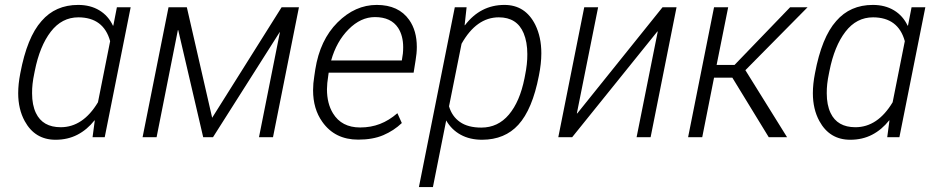

<svg xmlns="http://www.w3.org/2000/svg" viewBox="-20 -558 3796 781"><path d="M206 10.5Q122 10.5 80.5 -65.5Q54 -114 54 -179Q54 -216 62.5 -259.5Q90 -406.5 149 -472.5Q205.5 -538 298 -538Q347.5 -538 384 -516Q420.5 -494 439.5 -453.5L441 -454L455.5 -528.5H511.5L406 0H356.5L365.5 -67.5L364.5 -68.5Q334.5 -30.5 295 -10Q255.5 10.5 206 10.5ZM227 -40.5Q317.5 -40.5 378.5 -142L428 -390.5Q401.5 -487 299 -487.5Q231.5 -487.5 186.5 -429Q141.5 -370.5 121.5 -269.5L119.5 -259.5Q110 -215 110.5 -178.5Q110.5 -131 126 -98.5Q153.5 -40.5 227 -40.5Z M1090.5 0H1033.5L1118.5 -426.5L1117.5 -427L846.5 0H806.5L705 -435.5H703.5L617 0H560L665.5 -528.5H740L843 -79L1125.5 -528.5H1196Z M1437 10Q1342 10 1291 -62.5Q1253.5 -115 1253.5 -191Q1253.5 -218.5 1258.5 -248.5L1262.5 -275.5Q1281.5 -395.5 1353 -466.8Q1424.5 -538 1512.5 -538Q1601.5 -538 1644.5 -477Q1675.5 -433 1675.5 -367Q1675.5 -341.5 1670.5 -312.5L1662.5 -262.5H1317L1315.5 -252Q1310 -217.5 1310 -195Q1310 -137 1334.5 -97Q1369.5 -39.5 1445 -39.5Q1488.5 -39.5 1525.5 -53.8Q1562.5 -68 1596.5 -97.5L1614.5 -57.5Q1582 -26.5 1539.2 -8.2Q1496.5 10 1437 10ZM1614.5 -312Q1617.5 -329 1618.8 -340.2Q1620 -351.5 1620 -366Q1620 -412.5 1599.5 -444.5Q1570.5 -488.5 1505 -488.5Q1447.5 -488.5 1398 -438.8Q1348.5 -389 1327 -312Z M1741 203H1684L1830 -528.5H1878L1870 -456L1871 -455Q1934 -538 2032 -538Q2117 -538 2157.5 -457Q2182 -407 2182 -341.5Q2182 -299 2172 -250Q2145.5 -113 2088.5 -50.5Q2033.5 10 1941.5 10.5Q1891 10.5 1853.8 -10Q1816.5 -30.5 1795 -68ZM1938 -39Q2005.5 -39 2050 -91.8Q2094.5 -144.5 2113.5 -239.5L2115.5 -250Q2125.5 -298.5 2125 -338Q2125 -387 2110 -423Q2083 -487.5 2009 -487.5Q1918 -487.5 1857.5 -380L1806.5 -125.5Q1818.5 -84.5 1851 -61.8Q1883.5 -39 1938 -39Z M2626.5 0H2569.5L2655.5 -429.5L2654 -430L2307.5 0H2251L2356.5 -528.5H2413L2326.5 -97L2328 -96.5L2675 -528.5H2732Z M3181.5 0H3107L2959 -242H2884.5L2836.5 0H2779L2884.5 -528.5H2942L2895 -294H2968L3194 -528.5H3265L3012 -272.5Z M3438.5 10.5Q3354.5 10.5 3313 -65.5Q3286.5 -114 3286.5 -179Q3286.5 -216 3295 -259.5Q3322.5 -406.5 3381.5 -472.5Q3438 -538 3530.5 -538Q3580 -538 3616.5 -516Q3653 -494 3672 -453.5L3673.5 -454L3688 -528.5H3744L3638.5 0H3589L3598 -67.5L3597 -68.5Q3567 -30.5 3527.5 -10Q3488 10.5 3438.5 10.5ZM3459.5 -40.5Q3550 -40.5 3611 -142L3660.5 -390.5Q3634 -487 3531.5 -487.5Q3464 -487.5 3419 -429Q3374 -370.5 3354 -269.5L3352 -259.5Q3342.5 -215 3343 -178.5Q3343 -131 3358.5 -98.5Q3386 -40.5 3459.5 -40.5Z"/></svg>

Font: Roberto Sans Light
Style: Italic
Weight: 300
Italic angle: -11°
Designer: Google
Version: Version 1.00;June 11, 2020;FontCreator 12.0.0.2522 64-bit; t